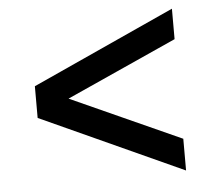

<svg xmlns="http://www.w3.org/2000/svg" viewBox="-43 -661 676 603"><g transform="rotate(-5 295.0 -360.0)"><path d="M70 -310V-410L520 -615V-519L172 -362L520 -205V-105Z"/></g></svg>

Font: PT Root UI Medium
Style: Regular
Weight: 500
Designer: Vitaly Kuzmin
Foundry: ParaType Ltd.
Version: Version 2.001G